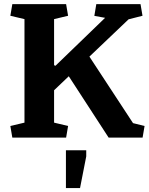

<svg xmlns="http://www.w3.org/2000/svg" viewBox="-20 -681 735 950"><path d="M31.2 -57.6 101.1 -74.2V-586.4L31.2 -603L41 -660.6H307.1L316.9 -603L247.6 -586.4V-358.4L254.4 -355.5L500 -592.8L446.8 -602.5L456.5 -660.6H675.3L685.1 -603L616.2 -585.4L422.4 -400.9L638.2 -71.8L695.3 -57.6L685.5 0H517.6L320.3 -303.7L247.6 -234.4V-74.2L316.9 -57.6L307.1 0H41ZM306.2 62.5H406.7V92.8L376 249.5H306.2Z"/></svg>

Font: NoticiaText-Bold
Style: Bold
Weight: 700
Designer: JM Sole
Foundry: JM Sole
Version: Version 1.003